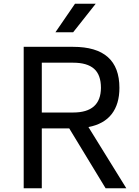

<svg xmlns="http://www.w3.org/2000/svg" viewBox="-20 -1009 746 1029"><path d="M107 0ZM351 -321H204V0H107V-758H372Q620 -758 620 -538Q620 -451 578.5 -397.5Q537 -344 454 -328L657 0H546ZM204 -406H372Q520 -406 521 -538Q521 -608 484 -640.5Q447 -673 372 -673H204ZM382 -989H493L372 -836H277Z"/></svg>

Font: Biryani
Style: Regular
Weight: 400
Designer: Dan Reynolds and Mathieu Reguer
Foundry: Dan Reynolds and Mathieu Reguer
Version: Version 1.004; ttfautohint (v1.1) -l 5 -r 5 -G 72 -x 0 -D la